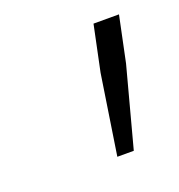

<svg xmlns="http://www.w3.org/2000/svg" viewBox="-60 -740 317 340"><g transform="rotate(-20 98.5 -570.0)"><path d="M108 -452 131 -602 149 -688H197L179 -602L139 -452Z"/></g></svg>

Font: Saira Semi Condensed ExtraLight
Style: Italic
Weight: 200
Width: 4
Italic angle: -12°
Designer: Hector Gatti with collaboration of the Omnibus-Type team
Foundry: Omnibus-Type
Version: Version 1.001; ttfautohint (v1.8)